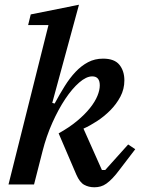

<svg xmlns="http://www.w3.org/2000/svg" viewBox="-20 -780 595 812"><path d="M379 12Q355 12 336 1.5Q317 -9 303 -41L228 -216Q273 -241 306 -268.5Q339 -296 360.5 -323Q382 -350 392 -374.5Q402 -399 402 -419Q402 -457 370 -457Q345 -457 315 -431Q285 -405 256 -361.5Q227 -318 201.5 -261Q176 -204 160 -141L124 0H16L185 -674H99L110 -719L314 -760L201 -345L211 -342Q232 -381 253.5 -415.5Q275 -450 299.5 -476Q324 -502 352.5 -517Q381 -532 416 -532Q464 -532 485 -506Q506 -480 506 -440Q506 -403 489 -371Q472 -339 446 -313Q420 -287 390 -267.5Q360 -248 333 -236L411 -61H425L522 -169L552 -149L487 -64Q470 -41 456 -26.5Q442 -12 430 -3.5Q418 5 405.5 8.5Q393 12 379 12Z"/></svg>

Font: IBM Plex Serif Medm
Style: Italic
Weight: 500
Italic angle: -14°
Designer: Mike Abbink, Paul van der Laan, Pieter van Rosmalen
Foundry: Bold Monday
Version: Version 3.001